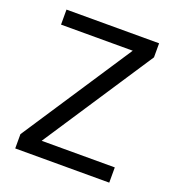

<svg xmlns="http://www.w3.org/2000/svg" viewBox="-119 -734 757 829"><g transform="rotate(20 259.0 -319.5)"><path d="M475 -70V0H43V-65.5L375.5 -570H46V-639H471.5V-574.5L139 -70Z"/></g></svg>

Font: Anek Telugu
Style: Regular
Weight: 400
Designer: Omkar Bhoir (Telugu), Yesha Goshar (Latin)
Foundry: Ek Type
Version: Version 1.003